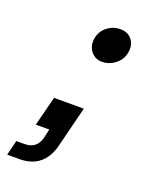

<svg xmlns="http://www.w3.org/2000/svg" viewBox="-152 -529 537 682"><g transform="rotate(20 116.0 -187.5)"><path d="M-40.8 90.8 -26.7 34.2H5Q50 34.2 61.7 -10.8L69.2 -44.2H18.3L46.7 -155.8H159.2L120.8 -2.5Q110 42.5 80.8 66.7Q51.7 90.8 5 90.8ZM163.3 -334.2Q135 -334.2 119.2 -355.8Q103.3 -377.5 110 -407.5Q115.8 -433.3 137.1 -449.6Q158.3 -465.8 185 -465.8Q215 -465.8 230.4 -444.6Q245.8 -423.3 238.3 -392.5Q232.5 -367.5 210.4 -350.8Q188.3 -334.2 163.3 -334.2Z"/></g></svg>

Font: Funnel Sans
Style: Italic
Weight: 400
Italic angle: -14.036°
Version: Version 1.000; Beta; Release 5; Build 24; ttfautohint (v1.8.